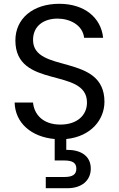

<svg xmlns="http://www.w3.org/2000/svg" viewBox="-20 -726 627 1011"><path d="M530 -190C530 -448 154 -336 154 -516C154 -589 210 -628 283 -628C346 -628 415 -596 423 -527H523C512 -634 424 -706 292 -706C153 -706 61 -628 61 -513C61 -254 438 -374 438 -186C438 -119 386 -70 298 -70C202 -70 159 -128 154 -186H57C60 -79 144 -5 268 6V119H318C361 119 382 131 382 162C382 194 361 206 318 206H221V265H336C408 265 458 226 458 162C458 95 406 63 333 63H329V6C460 -7 530 -97 530 -190Z"/></svg>

Font: Matrixport Regular
Style: Regular
Weight: 400
Designer: Ninad Kale (Devanagari), Jonny Pinhorn (Latin)
Foundry: Indian Type Foundry
Version: Version 3.200;PS 1.000;hotconv 16.6.54;makeotf.lib2.5.65590